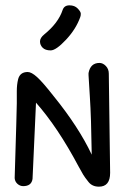

<svg xmlns="http://www.w3.org/2000/svg" viewBox="-20 -697 480 720"><path d="M215 -660Q221 -677 240.5 -677Q260 -677 271.5 -665Q283 -653 283 -645.5Q283 -638 281 -633Q265 -588 227.5 -548Q190 -508 170 -508Q150 -508 140 -518Q130 -528 130 -541.5Q130 -555 146 -568Q199 -611 215 -660ZM115 -312 104 -69Q103 -37 102 -26Q98 1 67 1Q55 1 45.5 -7.5Q36 -16 35 -29Q43 -289 43 -309.5Q43 -330 43 -355Q43 -380 48 -400Q55 -427 84 -427Q98 -427 119 -408Q140 -389 180 -338Q275 -221 324 -117Q322 -259 317 -333.5Q312 -408 312 -415Q312 -422 312 -423Q319 -461 353 -461Q366 -461 377 -449.5Q388 -438 388 -421L393 -49Q393 3 351 3Q326 3 312 -14.5Q298 -32 292 -42Q286 -52 274 -74Q197 -219 115 -312Z"/></svg>

Font: Patrick Hand SC
Style: Regular
Weight: 400
Designer: Patrick Wagesreiter
Foundry: Patrick Wagesreiter
Version: Version 1.003;PS 001.003;hotconv 1.0.70;makeotf.lib2.5.58329